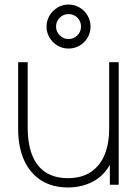

<svg xmlns="http://www.w3.org/2000/svg" viewBox="-20 -814 613 846"><path d="M282 -600Q256 -600 233.8 -613Q211.5 -626 198.2 -648.2Q185 -670.5 185 -697Q185 -723 198.2 -745.2Q211.5 -767.5 233.8 -780.8Q256 -794 282 -794Q308.5 -794 330.8 -780.8Q353 -767.5 366 -745.2Q379 -723 379 -697Q379 -670.5 366 -648.2Q353 -626 330.8 -613Q308.5 -600 282 -600ZM282 -642Q305 -642 321 -658.2Q337 -674.5 337 -697Q337 -720 321 -736Q305 -752 282 -752Q259.5 -752 243.2 -736Q227 -720 227 -697Q227 -674.5 243.2 -658.2Q259.5 -642 282 -642ZM279 12Q211 12 161.8 -19Q112.5 -50 86.2 -108.2Q60 -166.5 60 -246V-540H102V-254Q102 -178 122.8 -128Q143.5 -78 183 -53.5Q222.5 -29 279 -29Q342 -29 382.8 -57.8Q423.5 -86.5 442.2 -135.2Q461 -184 461 -245L500 -246Q500 -157.5 470.5 -99.5Q441 -41.5 391.2 -14.8Q341.5 12 279 12ZM464 0V-110H461V-540H503V0Z"/></svg>

Font: Manrope
Style: Regular
Weight: 400
Designer: Mikhail Sharanda
Foundry: Mikhail Sharanda
Version: Version 4.503